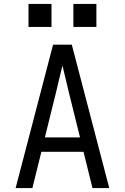

<svg xmlns="http://www.w3.org/2000/svg" viewBox="-20 -964 640 984"><path d="M60 0 188 -490 252 -735H348L412 -490L540 0H454L408 -186H192L146 0ZM390 -260 333 -490Q325 -525 316.5 -559.5Q308 -594 300 -628Q292 -594 283.5 -559.5Q275 -525 267 -490L210 -260ZM356 -826V-944H474V-826ZM126 -826V-944H244V-826Z"/></svg>

Font: Nova
Style: Regular
Weight: 400
Monospace: yes
Designer: Belleve Invis
Foundry: Belleve Invis
Version: Version 24.1.4; ttfautohint (v1.8.4)